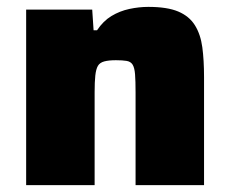

<svg xmlns="http://www.w3.org/2000/svg" viewBox="-20 -538 670 558"><path d="M56 0V-510H248L252 -450H262Q280 -477 304 -491.5Q328 -506 356 -512Q384 -518 411 -518Q466 -518 498 -504.5Q530 -491 546.5 -464.5Q563 -438 568 -400.5Q573 -363 573 -314V0H374V-269Q374 -303 372.5 -322Q371 -341 365.5 -350Q360 -359 348 -361Q336 -363 317 -363Q296 -363 283 -359.5Q270 -356 264.5 -346.5Q259 -337 257 -318.5Q255 -300 255 -270V0Z"/></svg>

Font: Saira SemiExpanded ExtraBold
Style: Regular
Weight: 800
Width: 6
Designer: Hector Gatti with collaboration of the Omnibus-Type team
Foundry: Omnibus-Type
Version: Version 1.101